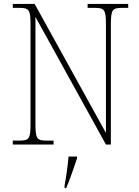

<svg xmlns="http://www.w3.org/2000/svg" viewBox="-20 -734 708 975"><path d="M45 0H252V-20H216C166 -20 160 -31 160 -108V-648L518 0H543V-606C543 -683 549 -694 599 -694H631V-714H425V-694H462C512 -694 518 -683 518 -606V-59L156 -714H45V-694H79C129 -694 135 -683 135 -606V-108C135 -31 129 -20 79 -20H45ZM308 208V221H316C334 182 356 113 371 71V61H328C324 108 317 158 308 208Z"/></svg>

Font: Noto Serif Tamil SemiCondensed Thin
Style: Regular
Weight: 100
Width: 4
Designer: Indian Type Foundry, Tom Grace, and the Monotype Design Team
Foundry: Monotype Imaging Inc.
Version: Version 2.004